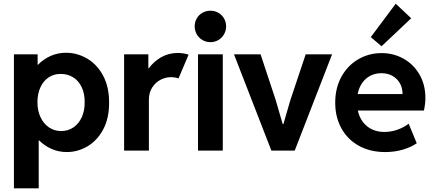

<svg xmlns="http://www.w3.org/2000/svg" viewBox="-20 -819 2365 1044"><path d="M55.7 -523.4H184.6V-466.8H186.5Q216.8 -498 255.9 -515.1Q294.9 -532.2 339.8 -532.2Q401.4 -531.7 455.1 -499.8Q508.8 -467.8 541.3 -406.5Q573.7 -345.2 573.2 -260.7Q573.7 -176.3 541.3 -115.5Q508.8 -54.7 455.8 -23.4Q402.8 7.8 342.8 7.8Q299.8 7.8 261.5 -8.8Q223.1 -25.4 192.4 -55.7H190.4V205.1H55.7ZM440.4 -262.7Q440.9 -309.1 424.6 -344.2Q408.2 -379.4 378.4 -398.2Q348.6 -417 310.5 -417Q274.4 -417.5 245.6 -398.9Q216.8 -380.4 200.2 -345.2Q183.6 -310.1 183.6 -262.7Q183.6 -217.3 200.2 -181.9Q216.8 -146.5 246.1 -126.5Q275.4 -106.4 312.5 -106.4Q350.1 -106.4 379.4 -126.5Q408.7 -146.5 424.8 -181.9Q440.9 -217.3 440.4 -262.7Z M654.8 -523.4H786.6V-448.2H789.6Q815.9 -484.4 856 -507.6Q896 -530.8 947.8 -531.2Q965.8 -530.8 981.9 -527.8Q998 -524.9 1005.4 -521.5L950.7 -392.6Q945.8 -395 933.8 -397.2Q921.9 -399.4 908.7 -399.4Q880.9 -399.4 853.5 -385.5Q826.2 -371.6 807.9 -343.8Q789.6 -315.9 789.6 -277.3V0H654.8Z M1056.6 -523.4H1191.4V0H1056.6ZM1038.6 -675.8Q1038.6 -699.2 1049.8 -718.8Q1061 -738.3 1080.8 -749.5Q1100.6 -760.7 1124.5 -760.7Q1147.9 -760.7 1167.5 -749.5Q1187 -738.3 1198.2 -718.8Q1209.5 -699.2 1209.5 -675.8Q1209.5 -652.3 1198.2 -632.6Q1187 -612.8 1167.5 -601.3Q1147.9 -589.8 1124.5 -589.8Q1100.6 -589.8 1080.8 -601.3Q1061 -612.8 1049.8 -632.6Q1038.6 -652.3 1038.6 -675.8Z M1252.4 -523.4H1397L1479 -275.4L1517.1 -144.5H1521L1559.1 -275.4L1642.1 -523.4H1785.6L1582.5 0H1455.6Z M1802.7 -260.7Q1802.7 -340.8 1836.7 -402.1Q1870.6 -463.4 1928.2 -496.8Q1985.8 -530.3 2054.7 -530.3Q2119.6 -530.3 2174.1 -500Q2228.5 -469.7 2260.7 -414.3Q2293 -358.9 2293 -287.1Q2293 -270.5 2291.3 -255.1Q2289.6 -239.7 2285.2 -217.8H1925.8Q1937.5 -164.1 1975.6 -132.8Q2013.7 -101.6 2070.3 -101.6Q2107.4 -101.6 2142.6 -114.3Q2177.7 -127 2202.1 -146.5L2246.1 -40Q2214.4 -18.1 2169.4 -5.1Q2124.5 7.8 2074.2 7.8Q1992.7 7.8 1931.2 -26.4Q1869.6 -60.5 1836.2 -121.6Q1802.7 -182.6 1802.7 -260.7ZM2168.9 -307.6Q2168.9 -340.8 2154.3 -366.5Q2139.6 -392.1 2113.8 -406.5Q2087.9 -420.9 2054.7 -420.9Q2003.9 -420.9 1969.5 -390.4Q1935.1 -359.9 1924.8 -307.6ZM1996.1 -617.2 2131.8 -798.8 2215.8 -719.7 2054.7 -567.4Z"/></svg>

Font: Reddit Sans Fudge
Style: Bold
Weight: 700
Designer: Stephen Hutchings
Foundry: Reddit
Version: Version 1.013